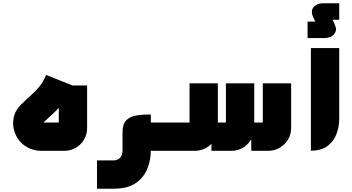

<svg xmlns="http://www.w3.org/2000/svg" viewBox="-20 -916 2140 1166"><path d="M231 0Q197 0 166.5 -12Q136 -24 113 -45Q83 -73 68.5 -114.5Q54 -156 63 -201Q72 -246 109 -282Q147 -319 174 -343Q201 -367 221.5 -393Q242 -419 260 -461L420 -397Q403 -355 384.5 -324.5Q366 -294 344 -269Q322 -244 292.5 -217Q263 -190 224 -154Q221 -155 220 -157.5Q219 -160 218 -164Q218 -172 224 -172H357Q352 -167 347 -162Q342 -157 337 -152V-397H509V-138Q509 -100 490.5 -68.5Q472 -37 440.5 -18.5Q409 0 371 0Z M840 0V-172H1005V0ZM569 230V58H671Q693 58 708.5 43Q724 28 724 -3V-111Q724 -161 746 -184.5Q768 -208 807 -214.5Q846 -221 896 -221V-3Q896 58 873.5 111.5Q851 165 802 197.5Q753 230 671 230Z M985 0V-172H1151Q1146 -167 1141 -162Q1136 -157 1131 -152V-410H1303V-138Q1303 -100 1284 -68.5Q1265 -37 1233.5 -18.5Q1202 0 1164 0ZM1264 0V-172H1372Q1367 -167 1362 -162Q1357 -157 1352 -152V-410H1524V-138Q1524 -100 1505 -68.5Q1486 -37 1454.5 -18.5Q1423 0 1385 0ZM1506 0V-172H1596Q1591 -167 1586 -162Q1581 -157 1576 -152V-410H1748V-138Q1748 -100 1729 -68.5Q1710 -37 1678 -18.5Q1646 0 1608 0Z M1848 -685V-785H1895L1884 -807Q1884 -807 1879 -818.5Q1874 -830 1874 -846Q1874 -862 1887 -876Q1895 -884 1908.5 -890Q1922 -896 1940 -896H2040V-796H2000L2011 -772Q2014 -765 2019.5 -749Q2025 -733 2012 -713Q2001 -696 1982 -690.5Q1963 -685 1958 -685Z M1868 -1V-624H2040V-193Q2040 -145 2023 -101Q2006 -57 1968.5 -29Q1931 -1 1868 -1Z"/></svg>

Font: Mada Black
Style: Regular
Weight: 900
Designer: Khaled Hosny
Version: Version 1.5